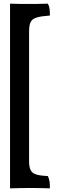

<svg xmlns="http://www.w3.org/2000/svg" viewBox="-20 -762 335 1051"><path d="M35 -742Q61.6 -740.6 85.5 -740.6Q109.4 -740.6 130.6 -740.6Q159 -740.6 184.5 -740.6Q210 -740.6 241.6 -742Q249.8 -728.2 251.5 -711.5Q253.2 -694.8 253.2 -677Q205.6 -673.6 181.1 -666.3Q156.6 -659 147.9 -641.7Q139.2 -624.4 139.2 -589V120.4Q139.2 153.6 148.5 170.5Q157.8 187.4 180.3 193.7Q202.8 200 242.2 202Q249.8 218.6 251.5 233.8Q253.2 249 253.2 269Q225 268 198.1 267.5Q171.2 267 149.4 267Q122.6 267 94.6 267.5Q66.6 268 35 269Z"/></svg>

Font: Vollkorn
Style: Regular
Weight: 400
Designer: Friedrich Althausen
Foundry: Friedrich Althausen
Version: Version 4.104